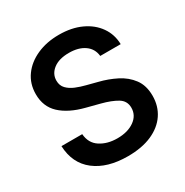

<svg xmlns="http://www.w3.org/2000/svg" viewBox="-171 -877 992 1028"><g transform="rotate(-30 325.0 -362.5)"><path d="M328.6 11.2Q201.7 11.2 126.2 -47.4Q50.8 -106 46.4 -213.9H174.8Q179.2 -156.2 222.7 -128.2Q266.1 -100.1 327.6 -100.1Q392.1 -100.1 432.9 -129.2Q473.6 -158.2 473.6 -205.1Q473.6 -247.6 437.5 -269.3Q401.4 -291 342.3 -306.2L259.8 -327.6Q168.5 -351.1 117.4 -398.4Q66.4 -445.8 66.4 -522.9Q66.4 -587.4 101.1 -635.5Q135.7 -683.6 195.8 -710.4Q255.9 -737.3 332 -737.3Q409.7 -737.3 468 -710.4Q526.4 -683.6 559.6 -636.2Q592.8 -588.9 594.2 -528.3H467.8Q462.9 -574.7 426 -600.6Q389.2 -626.5 330.1 -626.5Q268.6 -626.5 233.4 -599.4Q198.2 -572.3 198.2 -530.8Q198.2 -500 217 -480.7Q235.8 -461.4 264.4 -449.7Q293 -438 322.3 -430.7L390.1 -413.1Q443.8 -399.9 492.9 -375.2Q542 -350.6 573 -309.1Q604 -267.6 604 -204.1Q604 -140.1 571.3 -91.6Q538.6 -43 477.1 -15.9Q415.5 11.2 328.6 11.2Z"/></g></svg>

Font: Inter SemiBold
Style: Regular
Weight: 600
Designer: Rasmus Andersson
Foundry: rsms
Version: Version 4.001;git-9221beed3